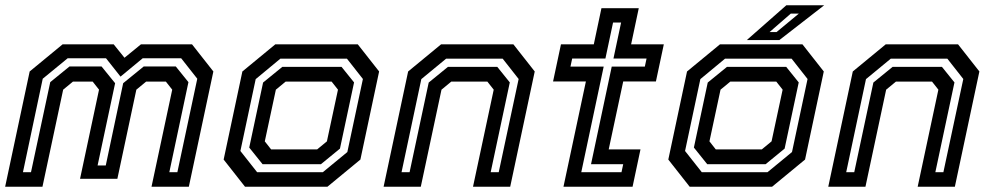

<svg xmlns="http://www.w3.org/2000/svg" viewBox="-22 -708 3754 728"><path d="M-2.5 0 90.5 -437 215.5 -540H409L450 -489L512.5 -540H706L787 -437L694 0H552.5L631 -368L607 -398.5H532L495 -368L423 -30H281.5L353.5 -368L329.5 -398.5H254.5L217.5 -368L139 0ZM65 -55H95.5L168.5 -396.5L241.5 -456H363L414.5 -392.5L348 -80.5H379L445 -392.5L523 -456H644.5L692.5 -396.5L620 -55H650.5L726 -409.5L665 -487H519L435 -417.5L380 -487H234.5L140 -409.5Z M907 0 826 -103 897 -437 1022 -540H1334.5L1415.5 -437L1344.5 -103L1219.5 0ZM953 -55H1202L1295 -131.5L1354 -408.5L1293.5 -485.5H1041L947.5 -408L889.5 -135.5ZM973.5 -85.5 923 -148.5 975.5 -395 1048.5 -454.5H1273L1320.5 -395.5L1267 -144.5L1195 -85.5ZM1006 -141.5H1180.5L1217.5 -172L1259.5 -368L1235.5 -398.5H1061L1024 -368L982 -172Z M1432.5 0 1525.5 -437 1650.5 -540H1924.5L2005.5 -437L1912.5 0H1771.5L1850 -368L1826 -398.5H1689L1652 -368L1573.5 0ZM1500.5 -55H1531L1603.5 -395L1676.5 -454.5H1863.5L1911 -395.5L1838.5 -55H1869L1944.5 -408.5L1884 -485.5H1669.5L1575.5 -408Z M2114.5 0 2199.5 -399H2075L2105 -540H2229.5L2258.5 -677H2400L2371 -540H2495L2465 -399H2341L2286 -141.5H2406.5L2376.5 0ZM2182 -55H2334.5L2341 -85.5H2219L2297.5 -455.5H2423L2429.5 -486H2304L2333 -622.5H2302.5L2273.5 -486H2147.5L2141 -455.5H2267Z M2593 0 2512 -103 2583 -437 2708 -540H3020.5L3101.5 -437L3030.5 -103L2905.5 0ZM2639 -55H2888L2981 -131.5L3040 -408.5L2979.5 -485.5H2727L2633.5 -408L2575.5 -135.5ZM2659.5 -85.5 2609 -148.5 2661.5 -395 2734.5 -454.5H2959L3006.5 -395.5L2953 -144.5L2881 -85.5ZM2692 -141.5H2866.5L2903.5 -172L2945.5 -368L2921.5 -398.5H2747L2710 -368L2668 -172ZM2809.5 -556 2959.5 -688H3103L2933 -556ZM2896 -586.5H2922.5L3007 -656.5H2976.5Z M3118.5 0 3211.5 -437 3336.5 -540H3610.5L3691.5 -437L3598.5 0H3457.5L3536 -368L3512 -398.5H3375L3338 -368L3259.5 0ZM3186.5 -55H3217L3289.5 -395L3362.5 -454.5H3549.5L3597 -395.5L3524.5 -55H3555L3630.5 -408.5L3570 -485.5H3355.5L3261.5 -408Z"/></svg>

Font: Tourney Thin SemiBold
Style: Italic
Weight: 600
Italic angle: -12°
Version: Version 1.015